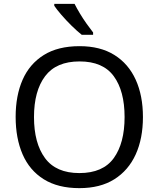

<svg xmlns="http://www.w3.org/2000/svg" viewBox="-20 -964 821 994"><path d="M720 -358Q720 -247 682.5 -164.5Q645 -82 572 -36Q499 10 391 10Q280 10 206.5 -36Q133 -82 97 -165Q61 -248 61 -359Q61 -469 97 -551Q133 -633 206.5 -679Q280 -725 392 -725Q499 -725 572 -679.5Q645 -634 682.5 -551.5Q720 -469 720 -358ZM156 -358Q156 -223 213 -145.5Q270 -68 391 -68Q513 -68 569 -145.5Q625 -223 625 -358Q625 -493 569 -569.5Q513 -646 392 -646Q271 -646 213.5 -569.5Q156 -493 156 -358ZM366 -944Q377 -922 393.5 -894.5Q410 -867 428.5 -841Q447 -815 462 -796V-784H403Q380 -802 351 -830.5Q322 -859 297.5 -887.5Q273 -916 261 -934V-944Z"/></svg>

Font: Noto Sans Pahawh Hmong
Style: Regular
Weight: 400
Designer: Monotype Design Team
Foundry: Monotype Imaging Inc.
Version: Version 2.001; ttfautohint (v1.8.4.7-5d5b)